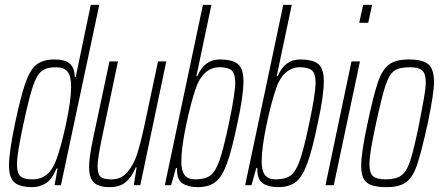

<svg xmlns="http://www.w3.org/2000/svg" viewBox="-20 -763 1817 791"><path d="M17 -81Q17 -135 42 -255Q66 -368 85 -422Q104 -476 130.5 -497Q157 -518 205 -518Q247 -518 267 -501.5Q287 -485 288 -446H292L354 -743H389L231 0H205L217 -69H213Q194 -23 168 -7.5Q142 8 114 8Q62 8 39.5 -11.5Q17 -31 17 -81ZM212 -105Q232 -159 252.5 -255Q273 -351 273 -406Q273 -449 258.5 -467.5Q244 -486 210 -486Q172 -486 151.5 -470Q131 -454 115.5 -407.5Q100 -361 77 -255Q63 -188 56.5 -149.5Q50 -111 50 -86Q50 -49 64.5 -36.5Q79 -24 114 -24Q183 -24 212 -105Z M347 -75Q347 -113 363 -190L431 -510H466L400 -195Q382 -108 382 -78Q382 -45 394.5 -34.5Q407 -24 439 -24Q480 -24 505.5 -54.5Q531 -85 545 -128.5Q559 -172 575 -246L631 -510H665L558 0H531L543 -73H539Q525 -37 500 -14.5Q475 8 432 8Q387 8 367 -11Q347 -30 347 -75Z M709 -71H705L685 0H659L816 -743H851L789 -449H793Q822 -518 885 -518Q938 -518 960.5 -499Q983 -480 983 -429Q983 -368 958 -255Q935 -144 915 -89.5Q895 -35 868 -13.5Q841 8 794 8Q756 8 732 -7.5Q708 -23 709 -71ZM923 -255Q949 -377 949 -423Q949 -460 934 -473Q919 -486 884 -486Q852 -486 827 -464.5Q802 -443 788 -403Q766 -340 746.5 -246.5Q727 -153 727 -98Q727 -60 740.5 -42Q754 -24 784 -24Q825 -24 846.5 -40Q868 -56 884.5 -103Q901 -150 923 -255Z M1040 -71H1036L1016 0H990L1147 -743H1182L1120 -449H1124Q1153 -518 1216 -518Q1269 -518 1291.5 -499Q1314 -480 1314 -429Q1314 -368 1289 -255Q1266 -144 1246 -89.5Q1226 -35 1199 -13.5Q1172 8 1125 8Q1087 8 1063 -7.5Q1039 -23 1040 -71ZM1254 -255Q1280 -377 1280 -423Q1280 -460 1265 -473Q1250 -486 1215 -486Q1183 -486 1158 -464.5Q1133 -443 1119 -403Q1097 -340 1077.5 -246.5Q1058 -153 1058 -98Q1058 -60 1071.5 -42Q1085 -24 1115 -24Q1156 -24 1177.5 -40Q1199 -56 1215.5 -103Q1232 -150 1254 -255Z M1460 -669 1476 -743H1513L1497 -669ZM1321 0 1428 -510H1463L1355 0Z M1468 -80Q1468 -133 1494 -254Q1519 -372 1537 -424.5Q1555 -477 1583 -497.5Q1611 -518 1664 -518Q1722 -518 1745 -498Q1768 -478 1768 -424Q1768 -379 1742 -254Q1716 -136 1698.5 -84.5Q1681 -33 1653.5 -12.5Q1626 8 1573 8Q1515 8 1491.5 -10.5Q1468 -29 1468 -80ZM1707 -254Q1718 -310 1726 -355Q1734 -400 1734 -423Q1734 -460 1719 -473Q1704 -486 1668 -486Q1625 -486 1604 -471Q1583 -456 1568 -410.5Q1553 -365 1529 -254Q1515 -189 1508.5 -150Q1502 -111 1502 -86Q1502 -50 1517 -37Q1532 -24 1569 -24Q1612 -24 1634 -40.5Q1656 -57 1671 -103.5Q1686 -150 1707 -254Z"/></svg>

Font: Saira Ultra Condensed Thin
Style: Italic
Weight: 100
Width: 1
Italic angle: -12°
Designer: Hector Gatti with collaboration of the Omnibus-Type team
Foundry: Omnibus-Type
Version: Version 1.001; ttfautohint (v1.8)